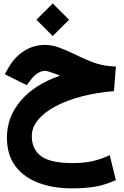

<svg xmlns="http://www.w3.org/2000/svg" viewBox="-20 -728 698 1079"><path d="M184.6 -617.2 276.4 -708.5 368.2 -617.2 276.4 -525.4ZM317.4 -302.7Q311 -305.2 304.7 -307.9Q298.3 -310.5 292.5 -312.5Q245.1 -330.1 232.9 -330.1Q214.8 -330.1 194.1 -317.9Q173.3 -305.7 158.2 -285.6L129.9 -249.5L6.8 -311L29.8 -351.1Q62.5 -407.7 115.7 -441.7Q168.9 -475.6 233.4 -475.6Q271 -475.6 310.5 -461.4Q350.1 -447.3 394 -425.8Q438.5 -404.3 469.7 -390.9Q501 -377.4 526.1 -369.9Q551.3 -362.3 575.9 -358.9Q600.6 -355.5 631.3 -354L620.6 -215.8Q521 -208 436.8 -185.5Q352.5 -163.1 290 -129.4Q227.5 -95.7 193.1 -53.5Q158.7 -11.2 158.7 36.6Q158.7 110.8 211.2 149.7Q263.7 188.5 389.6 188.5Q450.2 188.5 498.3 178Q546.4 167.5 596.7 144L630.9 283.7Q574.7 310.5 516.8 320.6Q459 330.6 382.8 330.6Q280.8 330.6 198.2 300.3Q115.7 270 67.4 206.8Q19 143.6 19 44.4Q19 -70.8 96.9 -162.4Q174.8 -253.9 317.4 -302.7Z"/></svg>

Font: Vazir Black WOL
Style: Black-WOL
Weight: 900
Designer: Saber Rastikerdar
Foundry: Saber Rastikerdar
Version: Version 30.0.0